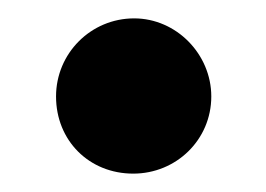

<svg xmlns="http://www.w3.org/2000/svg" viewBox="-20 -176 290 209"><path d="M210 -71C210 -117 172 -156 126 -156C79 -156 41 -118 41 -71C41 -23 77 13 125 13C172 13 210 -24 210 -71Z"/></svg>

Font: XITS Math
Style: Bold
Weight: 700
Designer: MicroPress Inc., with final additions and corrections provided by Coen Hoffman, Elsevier (retired)
Version: Version 1.105